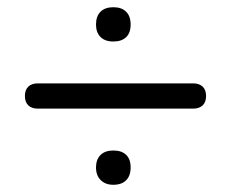

<svg xmlns="http://www.w3.org/2000/svg" viewBox="-20 -606 640 532"><path d="M49 -340Q49 -357 58.5 -366Q68 -375 85 -375H515Q532 -375 541.5 -366Q551 -357 551 -340Q551 -323 541.5 -314Q532 -305 515 -305H85Q68 -305 58.5 -314Q49 -323 49 -340ZM246 -142Q246 -164 258.5 -176.5Q271 -189 294 -189Q317 -189 329.5 -177Q342 -165 342 -142Q342 -119 329.5 -106.5Q317 -94 294 -94Q272 -94 259 -107Q246 -120 246 -142ZM246 -538Q246 -561 258.5 -573.5Q271 -586 294 -586Q317 -586 329.5 -573.5Q342 -561 342 -538Q342 -515 329.5 -503Q317 -491 294 -491Q271 -491 258.5 -503.5Q246 -516 246 -538Z"/></svg>

Font: SN Pro
Style: Regular
Weight: 400
Designer: Tobias Whetton
Foundry: Supernotes
Version: Version 1.003